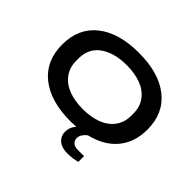

<svg xmlns="http://www.w3.org/2000/svg" viewBox="-195 -956 1409 1409"><g transform="rotate(45 509.0 -252.0)"><path d="M508.8 12.2Q301.8 12.2 184.3 -81.1Q66.9 -174.3 66.9 -344.2Q66.9 -513.2 184.3 -606.2Q301.8 -699.2 508.8 -699.2Q715.8 -699.2 833.5 -606.2Q951.2 -513.2 951.2 -344.2Q951.2 -211.9 878.2 -124.8Q805.2 -37.6 671.9 -5.9Q653.3 7.3 640.6 26.4Q627.9 45.4 627.9 65.9Q627.9 89.4 644.3 105.7Q660.6 122.1 690.9 122.1H759.8V181.2Q714.8 194.8 658.2 194.8Q625.5 194.8 598.6 185.3Q571.8 175.8 553 151.9Q534.2 127.9 534.2 92.8Q534.2 47.4 566.9 9.8Q519.5 12.2 508.8 12.2ZM508.8 -115.2Q592.8 -115.2 656.5 -139.2Q720.2 -163.1 757.6 -212.9Q794.9 -262.7 794.9 -333V-356Q794.9 -426.3 757.3 -475.6Q719.7 -524.9 656.2 -548.3Q592.8 -571.8 508.8 -571.8Q380.4 -571.8 302.2 -516.1Q224.1 -460.4 224.1 -356V-333Q224.1 -262.7 261.2 -212.9Q298.3 -163.1 361.8 -139.2Q425.3 -115.2 508.8 -115.2Z"/></g></svg>

Font: Archivo Expanded SemiBold
Style: Regular
Weight: 600
Width: 7
Designer: Hector Gatti
Foundry: Omnibus-Type
Version: Version 2.001